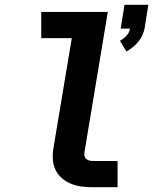

<svg xmlns="http://www.w3.org/2000/svg" viewBox="-20 -785 642 805"><path d="M510 -569 483 -614Q498 -622 510.5 -635.5Q523 -649 525 -665H486L502 -765H602L586 -665Q583 -651 576.5 -636.5Q570 -622 559.5 -609.5Q549 -597 536.5 -587Q524 -577 510 -569ZM369 0Q345 0 322 -3Q299 -6 278 -14.5Q257 -23 240 -37.5Q223 -52 213 -72.5Q203 -93 201.5 -116.5Q200 -140 204 -164L281 -625H153V-735H432L334 -146Q333 -138 334.5 -130.5Q336 -123 341.5 -118.5Q347 -114 354.5 -112Q362 -110 369 -110H473V0Z"/></svg>

Font: Iosevka SS04 XBd Ex Obl
Style: Regular
Weight: 800
Width: 7
Italic angle: -9°
Monospace: yes
Designer: Belleve Invis
Foundry: Belleve Invis
Version: Version 19.0.0; ttfautohint (v1.8.4)